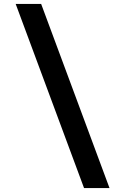

<svg xmlns="http://www.w3.org/2000/svg" viewBox="-20 -850 640 980"><path d="M409 110 60 -830H190L539 110Z"/></svg>

Font: Pitagon Sans Mono
Style: Bold
Weight: 700
Monospace: yes
Designer: Travis Tran
Foundry: Pitagon
Version: Version 1.001; ttfautohint (v1.8.4.7-5d5b);gftools[0.9.26]